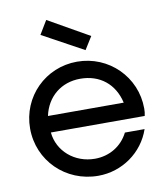

<svg xmlns="http://www.w3.org/2000/svg" viewBox="-88 -865 821 951"><g transform="rotate(-10 322.5 -389.5)"><path d="M168 -724 375 -611 415 -675 209 -792ZM496 -175C464 -111 401 -73 328 -73C226 -73 144 -144 135 -239H607C610 -252 611 -262 611 -276C611 -435 483 -562 323 -562C164 -562 37 -436 37 -276C37 -114 166 13 330 13C450 13 557 -63 595 -175ZM135 -322C155 -416 228 -476 324 -476C422 -476 494 -419 516 -322Z"/></g></svg>

Font: Involve Medium
Style: Regular
Weight: 500
Designer: Stefan Peev
Foundry: Context Ltd.
Version: Version 1.001